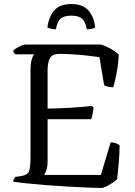

<svg xmlns="http://www.w3.org/2000/svg" viewBox="-20 -924 664 944"><path d="M478 0Q450 0 405 -2Q360 -4 308 -7Q256 -10 204.5 -14Q153 -18 111 -22.5Q69 -27 45 -31Q45 -39 48.5 -45Q52 -51 55 -54L82 -58Q115 -63 122.5 -81.5Q130 -100 130 -152V-577Q130 -612 136 -632Q142 -652 148 -657H56Q53 -659 49.5 -663.5Q46 -668 45 -675Q50 -681 62 -688Q74 -695 86 -700Q98 -705 104 -705H476Q500 -698 525 -684Q550 -670 564 -655Q561 -601 552 -558Q543 -515 537 -495Q520 -495 508 -498.5Q496 -502 492 -505L469 -643Q447 -646 414.5 -650Q382 -654 344.5 -656.5Q307 -659 272 -659Q236 -659 225 -637Q214 -615 214 -579V-390Q276 -391 332 -394.5Q388 -398 431 -403L440 -395Q438 -375 434.5 -360Q431 -345 428 -338H214V-130Q214 -106 208.5 -89Q203 -72 197 -64H476L524 -224Q540 -224 551.5 -219Q563 -214 568 -210Q568 -172 564 -125Q560 -78 556 -43Q548 -35 533 -25Q518 -15 503 -7.5Q488 0 478 0ZM331 -904Q387 -904 414.5 -873Q442 -842 448 -789Q444 -786 433.5 -783Q423 -780 407 -780Q399 -820 382 -833.5Q365 -847 331 -847Q296 -847 279 -833.5Q262 -820 255 -780Q241 -780 229.5 -783Q218 -786 213 -789Q220 -842 247 -873Q274 -904 331 -904Z"/></svg>

Font: Texturina 72pt
Style: Regular
Weight: 400
Designer: Guillermo Torres Carreño
Foundry: Omnibus-Type
Version: Version 1.002; ttfautohint (v1.8.3)